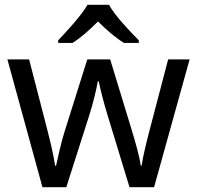

<svg xmlns="http://www.w3.org/2000/svg" viewBox="-20 -786 826 805"><path d="M437 -766H347C321 -721 261 -656 224 -617V-606H284C319 -628 355 -660 391 -696C427 -660 465 -627 500 -606H562V-617C524 -655 461 -721 437 -766ZM431 -303 523 -1H626L775 -537H685L610 -251C594 -190 578 -125 574 -92H570C565 -130 548 -189 534 -235L442 -537H346L251 -235C237 -191 222 -124 215 -91H211C206 -129 191 -193 176 -251L102 -537H11L158 -1H258L354 -302C372 -358 385 -415 390 -445H394C400 -415 414 -358 431 -303Z"/></svg>

Font: Noto Sans Brahmi
Style: Regular
Weight: 400
Designer: Monotype Design Team
Foundry: Monotype Imaging Inc.
Version: Version 2.004